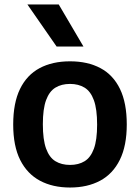

<svg xmlns="http://www.w3.org/2000/svg" viewBox="-20 -828 626 858"><path d="M293 10Q215.5 10 158.5 -20.5Q101.5 -51 70.2 -113.2Q39 -175.5 39 -271.5Q39 -368 69.5 -430.5Q100 -493 157 -523.5Q214 -554 293 -554Q372 -554 429 -523.5Q486 -493 516.2 -430.5Q546.5 -368 546.5 -272Q546.5 -176.5 515.5 -113.8Q484.5 -51 427.5 -20.5Q370.5 10 293 10ZM293 -91Q331 -91 358 -107.5Q385 -124 399.5 -163.2Q414 -202.5 414 -271Q414 -340.5 399.5 -380.2Q385 -420 357.8 -436.5Q330.5 -453 293 -453Q255 -453 227.8 -436.5Q200.5 -420 186 -380.8Q171.5 -341.5 171.5 -273Q171.5 -203.5 186 -163.8Q200.5 -124 227.8 -107.5Q255 -91 293 -91ZM233 -620 102.5 -808H242.5L353 -620Z"/></svg>

Font: Encode Sans Condensed Thin SemiBold
Style: Regular
Weight: 600
Version: Version 3.002